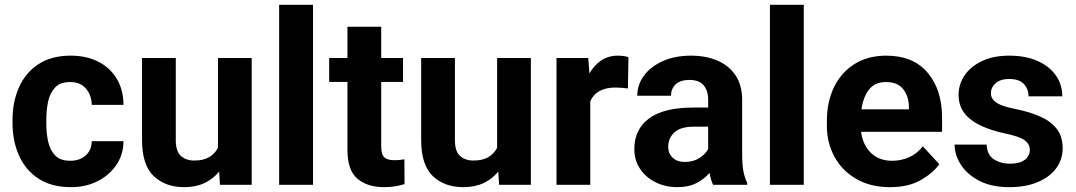

<svg xmlns="http://www.w3.org/2000/svg" viewBox="-20 -770 4484 800"><path d="M272.9 -100.1Q312 -100.1 336.9 -122.3Q361.8 -144.5 362.3 -181.6H494.6Q494.1 -126 464.8 -82.8Q435.5 -39.6 386.2 -14.9Q336.9 9.8 275.9 9.8Q194.3 9.8 140.1 -25.9Q85.9 -61.5 59.1 -122.1Q32.2 -182.6 32.2 -256.8V-271Q32.2 -345.7 59.1 -406.2Q85.9 -466.8 139.9 -502.4Q193.8 -538.1 274.9 -538.1Q339.8 -538.1 389.2 -513.2Q438.5 -488.3 466.3 -442.1Q494.1 -396 494.6 -333H362.3Q361.8 -372.6 338.6 -400.4Q315.4 -428.2 272.5 -428.2Q231.4 -428.2 210 -406Q188.5 -383.8 180.7 -347.9Q172.9 -312 172.9 -271V-256.8Q172.9 -215.3 180.7 -179.7Q188.5 -144 210 -122.1Q231.4 -100.1 272.9 -100.1Z M896.5 0 893.1 -55.2Q868.2 -24.4 832 -7.3Q795.9 9.8 747.6 9.8Q669.4 9.8 620.6 -36.1Q571.8 -82 571.8 -187V-528.3H712.4V-186Q712.4 -139.2 733.9 -120.1Q755.4 -101.1 789.1 -101.1Q828.1 -101.1 852.1 -115.5Q876 -129.9 888.2 -154.3V-528.3H1028.8V0Z M1284.2 -750V0H1143.1V-750Z M1659.2 -528.3V-428.7H1568.4V-159.2Q1568.4 -125 1582 -113.8Q1595.7 -102.5 1623.5 -102.5Q1636.7 -102.5 1647 -103.8Q1657.2 -105 1665 -106.4L1665.5 -2.9Q1647.5 2.9 1626.5 6.3Q1605.5 9.8 1580.1 9.8Q1510.3 9.8 1469 -25.6Q1427.7 -61 1427.7 -145V-428.7H1351.6V-528.3H1427.7V-658.7H1568.4V-528.3Z M2059.6 0 2056.2 -55.2Q2031.2 -24.4 1995.1 -7.3Q1959 9.8 1910.6 9.8Q1832.5 9.8 1783.7 -36.1Q1734.9 -82 1734.9 -187V-528.3H1875.5V-186Q1875.5 -139.2 1897 -120.1Q1918.5 -101.1 1952.1 -101.1Q1991.2 -101.1 2015.1 -115.5Q2039.1 -129.9 2051.3 -154.3V-528.3H2191.9V0Z M2598.6 -531.7 2596.2 -401.4Q2585.9 -402.8 2571.5 -404.1Q2557.1 -405.3 2545.4 -405.3Q2464.8 -405.3 2439.5 -348.1V0H2298.8V-528.3H2431.2L2436 -463.9Q2455.6 -498.5 2485.4 -518.3Q2515.1 -538.1 2554.7 -538.1Q2565.9 -538.1 2578.4 -536.4Q2590.8 -534.7 2598.6 -531.7Z M2951.2 0Q2941.9 -19 2936.5 -49.3Q2915.5 -24.9 2882.8 -7.6Q2850.1 9.8 2802.2 9.8Q2752 9.8 2711.2 -10.7Q2670.4 -31.2 2646.7 -66.9Q2623 -102.5 2623 -148.4Q2623 -231.4 2684.6 -276.6Q2746.1 -321.8 2867.7 -321.8H2930.7V-354.5Q2930.7 -392.1 2911.9 -414.6Q2893.1 -437 2852.1 -437Q2816.4 -437 2796.1 -419.2Q2775.9 -401.4 2775.9 -371.1H2635.3Q2635.3 -416.5 2662.8 -454.3Q2690.4 -492.2 2741 -515.1Q2791.5 -538.1 2859.9 -538.1Q2920.9 -538.1 2969 -517.6Q3017.1 -497.1 3044.7 -456.1Q3072.3 -415 3072.3 -353.5V-127.4Q3072.3 -84 3077.6 -56.2Q3083 -28.3 3093.3 -8.3V0ZM2833 -95.2Q2869.1 -95.2 2894.5 -111.8Q2919.9 -128.4 2930.7 -148.9V-242.2H2871.6Q2815.4 -242.2 2789.8 -218.3Q2764.2 -194.3 2764.2 -158.2Q2764.2 -130.9 2782.7 -113Q2801.3 -95.2 2833 -95.2Z M3329.1 -750V0H3188V-750Z M3688.5 9.8Q3606.4 9.8 3547.4 -24.7Q3488.3 -59.1 3456.8 -117.2Q3425.3 -175.3 3425.3 -246.1V-265.6Q3425.3 -345.7 3455.3 -407.2Q3485.4 -468.8 3540.8 -503.4Q3596.2 -538.1 3672.9 -538.1Q3785.2 -538.1 3845.2 -467Q3905.3 -396 3905.3 -279.3V-220.7H3567.9Q3574.7 -167 3608.4 -133.5Q3642.1 -100.1 3697.3 -100.1Q3735.4 -100.1 3768.3 -115Q3801.3 -129.9 3825.2 -160.2L3893.6 -85.9Q3868.7 -49.8 3817.1 -20Q3765.6 9.8 3688.5 9.8ZM3671.4 -428.2Q3625.5 -428.2 3601.1 -397Q3576.7 -365.7 3569.3 -314.5H3767.1V-325.2Q3766.6 -368.7 3743.4 -398.4Q3720.2 -428.2 3671.4 -428.2Z M4271 -146Q4271 -168.9 4249.8 -185.3Q4228.5 -201.7 4161.6 -215.3Q4107.9 -227.1 4065.4 -247.1Q4022.9 -267.1 3998.5 -298.3Q3974.1 -329.6 3974.1 -375Q3974.1 -418.9 3999.3 -456.1Q4024.4 -493.2 4071.8 -515.6Q4119.1 -538.1 4185.1 -538.1Q4253.4 -538.1 4303 -516.1Q4352.5 -494.1 4379.4 -455.8Q4406.2 -417.5 4406.2 -368.7H4265.6Q4265.6 -399.4 4246.1 -420.2Q4226.6 -440.9 4184.6 -440.9Q4148.9 -440.9 4128.9 -423.6Q4108.9 -406.2 4108.9 -381.8Q4108.9 -357.9 4130.9 -342.8Q4152.8 -327.6 4208 -316.4Q4265.1 -305.2 4310.3 -286.1Q4355.5 -267.1 4381.6 -235.1Q4407.7 -203.1 4407.7 -151.4Q4407.7 -105 4380.4 -68.4Q4353 -31.7 4303.2 -11Q4253.4 9.8 4185.5 9.8Q4111.3 9.8 4060.5 -16.6Q4009.8 -43 3983.6 -83.7Q3957.5 -124.5 3957.5 -167.5H4090.8Q4092.8 -124.5 4121.3 -106.2Q4149.9 -87.9 4188.5 -87.9Q4229 -87.9 4250 -104.2Q4271 -120.6 4271 -146Z"/></svg>

Font: Vazirmatn RD
Style: Bold
Weight: 700
Designer: Saber Rastikerdar
Foundry: Saber Rastikerdar
Version: Version 32.102